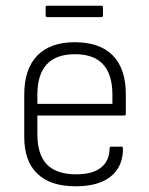

<svg xmlns="http://www.w3.org/2000/svg" viewBox="-20 -642 523 673"><path d="M245 11Q157 11 111 -33Q65 -77 65 -162V-310Q65 -400 110.5 -447Q156 -494 242 -494Q330 -494 375.5 -447.5Q421 -401 421 -312V-243Q421 -237 415 -237H111V-172Q111 -100 144.5 -65.5Q178 -31 247 -31Q305 -31 334.5 -55Q364 -79 364 -122Q364 -128 370 -128H406Q410 -128 411 -123Q412 -60 369.5 -24.5Q327 11 245 11ZM111 -278H374V-310Q374 -452 243 -452Q111 -452 111 -310ZM146 -582Q140 -582 140 -588V-616Q140 -622 146 -622H335Q341 -622 341 -616V-588Q341 -582 335 -582Z"/></svg>

Font: Sofia Sans Semi Condensed Light
Style: Regular
Weight: 300
Designer: Botio Nikoltchev, Ani Petrova
Foundry: lettersoup
Version: Version 4.100; ttfautohint (v1.8.4.7-5d5b)